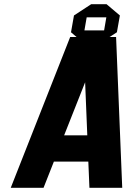

<svg xmlns="http://www.w3.org/2000/svg" viewBox="-20 -895 634 915"><path d="M396 -250 385.7 -502.9 285.6 -250ZM393.1 -812.5 382.3 -750H476.1L486.8 -812.5ZM502.4 -718.8H533.2L562.5 0H406.2L400.9 -125H236.8L187.5 0H31.2L314.5 -718.8H344.7L318.4 -741.2L332.5 -821.3L414.6 -875H487.8L551.3 -821.3L537.1 -741.2Z"/></svg>

Font: Signwood
Style: Italic
Weight: 400
Italic angle: -10°
Designer: GGBotNet
Foundry: GGBotNet
Version: 0.95